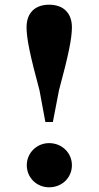

<svg xmlns="http://www.w3.org/2000/svg" viewBox="-20 -781 420 817"><path d="M189 16C244 16 286 -25 286 -78C286 -130 244 -172 189 -172C136 -172 94 -130 94 -78C94 -25 136 16 189 16ZM189 -761C130 -761 93 -727 93 -665C93 -617 108 -545 148 -397L173 -262H205L231 -397C271 -545 286 -617 286 -665C286 -727 248 -761 189 -761Z"/></svg>

Font: Noto Serif SC Black
Style: Regular
Weight: 900
Designer: Ryoko NISHIZUKA 西塚涼子 (kana & ideographs); Frank Grießhammer (Latin, Greek & Cyrillic); Wenlong ZHANG 张文龙 (bopomofo); San
Foundry: Adobe
Version: Version 2.001;hotconv 1.1.0;makeotfexe 2.6.0